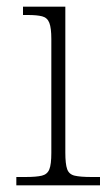

<svg xmlns="http://www.w3.org/2000/svg" viewBox="-20 -556 328 576"><path d="M29 0V-25H56Q89 -25 105.5 -29Q122 -33 128 -48Q134 -63 134 -97V-439Q134 -472 128 -487.5Q122 -503 106.5 -507Q91 -511 64 -511H49V-536H176V-98Q176 -64 181.5 -48.5Q187 -33 204 -29Q221 -25 255 -25H280V0Z"/></svg>

Font: Noto Serif Hentaigana ExtraLight
Style: Regular
Weight: 200
Designer: Kazuhiro Yamada
Foundry: nipponia
Version: Version 1.000